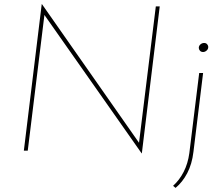

<svg xmlns="http://www.w3.org/2000/svg" viewBox="-20 -733 1079 934"><path d="M670 13H669L192 -666L198 -676L115 0H96L183 -713H184L665 -26L655 -28L738 -702H757ZM822 171Q853 143 873.5 103Q894 63 901 12L949 -378H968L921 6Q914 65 891 109Q868 153 834 181ZM947 -500Q947 -510 955 -517Q963 -524 973 -524Q982 -524 987.5 -518Q993 -512 993 -504Q993 -494 985 -487Q977 -480 968 -480Q958 -480 952.5 -486.5Q947 -493 947 -500Z"/></svg>

Font: Josefin Sans Thin Thin
Style: Italic
Weight: 250
Italic angle: -7°
Version: Version 2.000